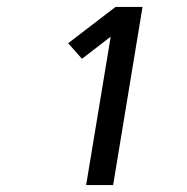

<svg xmlns="http://www.w3.org/2000/svg" viewBox="-20 -858 540 555"><path d="M229 -323 300 -752 217 -688 177 -733 314 -838H392L307 -323Z"/></svg>

Font: Iosevka Medium
Style: Italic
Weight: 500
Italic angle: -9°
Monospace: yes
Designer: Belleve Invis
Foundry: Belleve Invis
Version: Version 32.5.0; ttfautohint (v1.8.4)